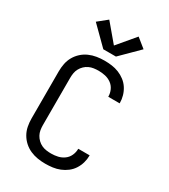

<svg xmlns="http://www.w3.org/2000/svg" viewBox="-235 -1093 1069 1212"><g transform="rotate(30 300.0 -487.0)"><path d="M297 8Q269 8 241 3.5Q213 -1 187 -12.5Q161 -24 140 -43Q119 -62 105 -86.5Q91 -111 85.5 -139Q80 -167 80 -195V-540Q80 -568 85.5 -596Q91 -624 105 -648.5Q119 -673 140 -692Q161 -711 187 -722.5Q213 -734 241 -738.5Q269 -743 297 -743Q324 -743 350.5 -739.5Q377 -736 402 -726Q427 -716 448.5 -699.5Q470 -683 484.5 -660.5Q499 -638 506.5 -612Q514 -586 514 -560Q514 -559 514 -558Q514 -557 514 -557H431Q431 -557 431 -557.5Q431 -558 431 -558Q431 -583 420.5 -606Q410 -629 390 -643.5Q370 -658 346 -663.5Q322 -669 297 -669Q280 -669 262 -666.5Q244 -664 228 -656.5Q212 -649 199 -636.5Q186 -624 177.5 -608.5Q169 -593 166 -575.5Q163 -558 163 -540V-195Q163 -177 166 -159.5Q169 -142 177.5 -126.5Q186 -111 199 -98.5Q212 -86 228 -78.5Q244 -71 262 -68.5Q280 -66 297 -66Q322 -66 346 -71.5Q370 -77 390 -91.5Q410 -106 420.5 -129Q431 -152 431 -177Q431 -177 431 -177.5Q431 -178 431 -178H514Q514 -178 514 -177Q514 -176 514 -175Q514 -149 506.5 -123Q499 -97 484.5 -74.5Q470 -52 448.5 -35.5Q427 -19 402 -9Q377 1 350.5 4.5Q324 8 297 8ZM346 -801H254L126 -928L193 -982L300 -855L407 -982L474 -928Z"/></g></svg>

Font: Iosevka Meiseki Sans
Style: Regular
Weight: 400
Monospace: yes
Designer: Belleve Invis
Foundry: Belleve Invis
Version: Version 11.2.6; ttfautohint (v1.8.4)